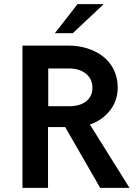

<svg xmlns="http://www.w3.org/2000/svg" viewBox="-20 -911 659 931"><path d="M246.1 -750 356 -891.1H482.9L333 -750ZM88.9 0V-689.9H312Q360.8 -689.9 403.8 -676.3Q446.8 -662.6 479.7 -637.2Q512.7 -611.8 531.7 -573Q550.8 -534.2 550.8 -486.8Q550.8 -423.3 513.7 -375.7Q476.6 -328.1 416 -307.1L607.9 0H465.8L295.9 -294.9H255.9H212.9V0ZM213.9 -396H323.2Q372.6 -397.9 400.4 -421.9Q428.2 -445.8 428.2 -484.9Q428.2 -527.8 397 -553.5Q365.7 -579.1 313 -579.1H213.9Z"/></svg>

Font: HK Grotesk Legacy
Style: Bold
Weight: 700
Designer: Alfredo Marco Pradil
Foundry: Hanken Design Co.
Version: Version 2.022;PS 002.022;hotconv 1.0.88;makeotf.lib2.5.64775